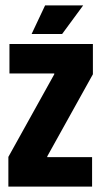

<svg xmlns="http://www.w3.org/2000/svg" viewBox="-20 -691 375 711"><path d="M11 0V-110L181 -416V-419H15V-528H324V-416L155 -112V-109H321V0ZM210 -565H97L147 -671H288Z"/></svg>

Font: Bricolage Grotesque 96pt Condensed Bricolage Grotesque 48pt Condensed Regular
Style: Bold
Weight: 700
Width: 3
Designer: Mathieu Triay
Foundry: Atelier Triay
Version: Version 1.001; ttfautohint (v1.8.4.7-5d5b);gftools[0.9.33.de